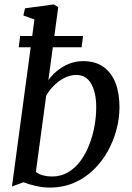

<svg xmlns="http://www.w3.org/2000/svg" viewBox="-20 -837 595 867"><path d="M198.5 -475Q214 -497.5 237.8 -517Q261.5 -536.5 291.2 -548.8Q321 -561 355 -561Q410.5 -561 447 -535Q483.5 -509 501.5 -462.5Q519.5 -416 519.5 -353Q519.5 -302.5 505.8 -251Q492 -199.5 465.8 -152.8Q439.5 -106 401.2 -69.2Q363 -32.5 313.5 -11.2Q264 10 204 10Q173.5 10 140.8 2.5Q108 -5 86.5 -14L34 5L135.5 -749L85.5 -767L93 -799.5L222.5 -817L243 -805ZM142 -61Q155.5 -50 174.5 -45Q193.5 -40 214.5 -40Q255.5 -40 287.8 -59.2Q320 -78.5 343.8 -110.8Q367.5 -143 383.2 -183.8Q399 -224.5 406.8 -268Q414.5 -311.5 414.5 -352Q414.5 -419 391.8 -458.8Q369 -498.5 325 -498.5Q295.5 -498.5 268.5 -484Q241.5 -469.5 220.8 -447.8Q200 -426 188.5 -404.5ZM71 -674.5H355L348.5 -623.5H64.5Z"/></svg>

Font: Merriweather 36pt
Style: Italic
Weight: 400
Italic angle: -7.8°
Version: Version 2.101